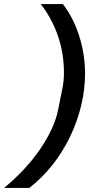

<svg xmlns="http://www.w3.org/2000/svg" viewBox="-126 -780 470 937"><path d="M289 -421Q289 -341 269.5 -262Q250 -183 214.5 -110Q179 -37 129 26Q79 89 17 137H-106Q-55 95 -10.5 47.5Q34 0 68 -49.5Q102 -99 125.5 -149Q149 -199 158 -246L179 -351Q186 -386 186 -425Q186 -519 157 -604Q128 -689 73 -760H181Q232 -694 260.5 -604.5Q289 -515 289 -421Z"/></svg>

Font: IBM Plex Sans Cond SmBld
Style: Italic
Weight: 600
Width: 3
Italic angle: -11°
Designer: Mike Abbink, Paul van der Laan, Pieter van Rosmalen
Foundry: Bold Monday
Version: Version 1.3